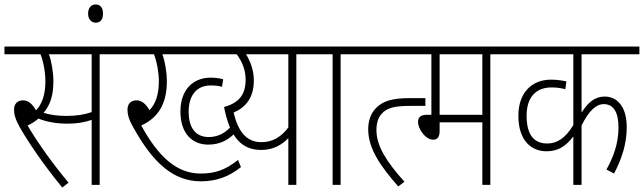

<svg xmlns="http://www.w3.org/2000/svg" viewBox="-20 -831 2894 863"><path d="M428 -587H523V-622H0V-587H162C175 -555 184 -507 184 -466C184 -408 170 -364 142 -335C124 -366 106 -380 83 -380C59 -380 43 -364 43 -339C43 -317 49 -295 69 -259C104 -197 172 -95 260 12L288 -10C221 -90 152 -185 104 -267C120 -274 138 -285 153 -298C191 -282 241 -275 280 -275C326 -275 359 -281 392 -292V0H428ZM278 -310C237 -310 204 -315 176 -324C205 -358 220 -401 220 -465C220 -508 211 -557 200 -587H392V-327C357 -315 321 -310 278 -310Z M376 -770C376 -743 392 -729 410 -729C430 -729 443 -742 443 -770C443 -796 431 -811 410 -811C391 -811 376 -797 376 -770Z M1063 -80 1050 -112C990 -65 945 -51 881 -51C773 -51 690 -129 615 -267C688 -300 730 -361 730 -465C730 -508 721 -557 710 -587H1017V-622H510V-587H672C685 -554 694 -506 694 -466C694 -408 680 -364 652 -336C634 -366 616 -380 593 -380C569 -380 553 -364 553 -339C553 -317 559 -293 580 -257C668 -98 760 -16 883 -16C951 -16 1008 -36 1063 -80ZM1041 -238 1023 -268C996 -235 962 -215 918 -215C868 -215 828 -246 828 -329C828 -405 866 -447 927 -447C947 -447 963 -445 978 -441L983 -475C967 -479 947 -482 927 -482C850 -482 791 -430 791 -330C791 -231 844 -181 916 -181C968 -181 1007 -201 1041 -238Z M1407 -622H948V-587H1044C1067 -556 1084 -519 1084 -473C1084 -406 1055 -369 987 -350C1013 -217 1064 -157 1154 -157C1210 -157 1249 -182 1276 -210V0H1312V-587H1407ZM1030 -325C1085 -349 1121 -392 1121 -470C1121 -515 1105 -556 1086 -587H1276V-258C1244 -216 1206 -192 1155 -192C1086 -192 1050 -242 1030 -325Z M1511 -587H1605V-622H1394V-587H1475V0H1511Z M1592 -622V-587H1870V-622ZM1635 -250C1635 -161 1693 -81 1770 7L1798 -14C1714 -108 1672 -176 1672 -247C1672 -281 1682 -305 1695 -319C1718 -345 1750 -355 1822 -355H1892V-390H1822C1737 -390 1701 -374 1675 -350C1645 -323 1635 -286 1635 -250Z M2184 -587H2278V-622H1813V-587H1919V-315H1898C1868 -315 1859 -301 1859 -283C1859 -252 1892 -203 1927 -203C1944 -203 1956 -213 1956 -242V-281H2148V0H2184ZM2148 -587V-315H1956V-587Z M2854 -587V-622H2265V-587H2557V-269C2521 -209 2483 -186 2440 -186C2385 -186 2347 -219 2347 -311C2347 -394 2389 -438 2459 -438C2483 -438 2503 -435 2521 -430L2526 -465C2508 -469 2483 -473 2457 -473C2369 -473 2310 -413 2310 -311C2310 -200 2367 -151 2437 -151C2492 -151 2527 -178 2557 -218V0H2594V-267C2628 -335 2660 -363 2694 -363C2738 -363 2760 -326 2760 -258C2760 -186 2737 -125 2706 -69L2740 -51C2773 -114 2797 -181 2797 -259C2797 -353 2753 -397 2698 -397C2656 -397 2624 -373 2594 -325V-587Z"/></svg>

Font: Noto Sans Condensed ExtraLight
Style: Regular
Weight: 200
Width: 3
Designer: Monotype Design Team
Foundry: Monotype Imaging Inc.
Version: Version 2.013